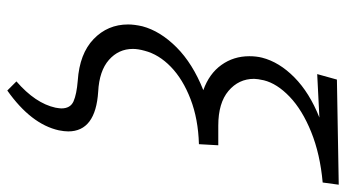

<svg xmlns="http://www.w3.org/2000/svg" viewBox="-231 -520 948 526"><g transform="rotate(90 243.0 -257.0)"><path d="M275 65Q277 53 277 49Q277 24 257.5 15.5Q238 7 201 4Q127 -1 87 -39.5Q47 -78 47 -134Q47 -151 52 -173Q65 -222 109.5 -266.5Q154 -311 227 -340Q182 -356 158 -389.5Q134 -423 134 -466Q134 -485 138 -501Q150 -548 192 -589.5Q234 -631 302 -658L183 -652L198 -706L486 -711L480 -667Q402 -660 341.5 -635.5Q281 -611 245 -576.5Q209 -542 200 -506Q196 -488 196 -479Q196 -437 229 -409Q262 -381 324 -381H378L375 -328Q306 -326 251.5 -305Q197 -284 163 -251Q129 -218 119 -179Q114 -161 114 -147Q114 -108 144 -81.5Q174 -55 231 -52Q340 -45 340 30Q340 41 337 56Q320 132 228 197L203 172Q263 120 275 65Z"/></g></svg>

Font: LXGW Bright GB
Style: Italic
Weight: 400
Italic angle: -12°
Designer: Christian Thalmann (Catharsis Fonts)
Foundry: LXGW / Christian Thalmann (Catharsis Fonts) / Fontworks Inc.
Version: Version 5.510